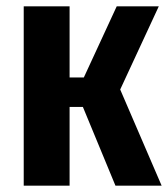

<svg xmlns="http://www.w3.org/2000/svg" viewBox="-20 -587 532 607"><path d="M482 -567H349L245 -342H200V-567H55V0H200V-249H242L345 0H491L360 -304Z"/></svg>

Font: Glow Sans TC Compressed
Style: Bold
Weight: 700
Width: 2
Designer: Ryoko NISHIZUKA (kana, bopomofo & ideographs); Paul D. Hunt (Latin, Greek & Cyrillic); Sandoll Communications, Soo-young
Version: Version 0.93